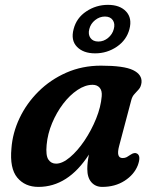

<svg xmlns="http://www.w3.org/2000/svg" viewBox="-20 -740 618 772"><path d="M459 -153Q446 -104.5 473 -104.5Q482.5 -104.5 489.5 -108.2Q496.5 -112 505 -118Q520.5 -128.5 531 -122.5Q548 -113 534 -75Q519 -37.5 480.8 -13Q442.5 11.5 391 11.5Q364 11.5 347.5 -7.2Q331 -26 331 -60.5Q331 -73.5 332.5 -87Q334 -100.5 337.5 -118.5Q253.5 11.5 134.5 11.5Q80.5 11.5 49.5 -25.8Q18.5 -63 26 -143.5Q30.5 -205.5 58.5 -264.8Q86.5 -324 134.5 -371.8Q182.5 -419.5 246.5 -447.8Q310.5 -476 386 -476Q478.5 -476 515.2 -458Q552 -440 549 -408Q547 -391.5 538.5 -381.5Q530 -371.5 521 -362.2Q512 -353 508 -338ZM167.5 -157.5Q163.5 -115 174.5 -98.5Q185.5 -82 205.5 -82Q231 -82 261.5 -107.8Q292 -133.5 319.8 -174.8Q347.5 -216 366.5 -263Q385.5 -310 389 -353Q391 -375.5 380.8 -387.2Q370.5 -399 352.5 -399Q322.5 -399 291.5 -378.2Q260.5 -357.5 234 -322.8Q207.5 -288 189.5 -245Q171.5 -202 167.5 -157.5ZM362.5 -525.5Q315 -525.5 289.5 -551.8Q264 -578 276 -623Q287.5 -668 327 -694.2Q366.5 -720.5 414 -720.5Q462 -720.5 487 -693.8Q512 -667 500.5 -623Q489 -579 449.8 -552.2Q410.5 -525.5 362.5 -525.5ZM402 -673.5Q380.5 -673.5 362.5 -659.2Q344.5 -645 339 -623Q333.5 -601.5 343.8 -587.2Q354 -573 375.5 -573Q397 -573 414.5 -587.5Q432 -602 437.5 -623Q443.5 -644.5 433.5 -659Q423.5 -673.5 402 -673.5Z"/></svg>

Font: Fraunces 9pt S100 SemiBold
Style: Italic
Weight: 600
Italic angle: -16°
Version: Version 1.000; ttfautohint (v1.8.3)